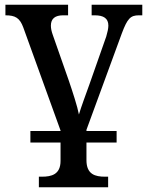

<svg xmlns="http://www.w3.org/2000/svg" viewBox="-20 -556 626 815"><path d="M369 -536V-491H382C420 -491 440 -478 440 -447C440 -435 436 -418 431 -401L360 -199C345 -157 324 -101 315 -70C309 -103 288 -167 272 -214L204 -408C199 -422 196 -435 196 -447C196 -477 214 -491 248 -491H269V-536H3V-491C45 -491 64 -480 79 -439L237 -2V0H109V49H237V127C237 185 198 194 158 194H145V239H439V194H426C385 194 347 185 347 124V49H475V0H347V-5L497 -414C521 -478 534 -491 570 -491H584V-536Z"/></svg>

Font: Noto Serif Thai Medium
Style: Regular
Weight: 500
Designer: Monotype Design Team
Foundry: Monotype Imaging Inc.
Version: Version 1.901;PS 001.901;hotconv 1.0.88;makeotf.lib2.5.64775